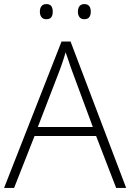

<svg xmlns="http://www.w3.org/2000/svg" viewBox="-20 -919 638 939"><path d="M548 0 450 -254H149L49 0H0L281 -716H325L597 0ZM334 -568Q330 -579 324.5 -594.5Q319 -610 313 -628.5Q307 -647 301 -663Q296 -646 290.5 -629Q285 -612 279.5 -596.5Q274 -581 269 -568L165 -298H434ZM175 -862Q175 -879 183 -889Q191 -899 206 -899Q224 -899 231 -889Q238 -879 238 -862Q238 -845 231 -835Q224 -825 206 -825Q191 -825 183 -835Q175 -845 175 -862ZM361 -862Q361 -879 369 -889Q377 -899 392 -899Q409 -899 416.5 -889Q424 -879 424 -862Q424 -845 416.5 -835Q409 -825 392 -825Q377 -825 369 -835Q361 -845 361 -862Z"/></svg>

Font: Noto Sans Oriya ExtraLight
Style: Regular
Weight: 250
Version: Version 2.003